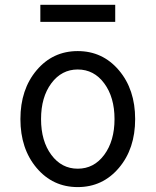

<svg xmlns="http://www.w3.org/2000/svg" viewBox="-20 -760 640 790"><path d="M469.2 -69.1Q402.3 9.8 299.8 9.8Q197.3 9.8 130.6 -69.1Q64 -147.9 64 -270Q64 -392.1 130.6 -470.9Q197.3 -549.8 299.8 -549.8Q402.3 -549.8 469.2 -470.9Q536.1 -392.1 536.1 -270Q536.1 -147.9 469.2 -69.1ZM299.8 -65.9Q366.7 -65.9 408.9 -123Q451.2 -180.2 451.2 -270Q451.2 -359.9 408.9 -417Q366.7 -474.1 299.8 -474.1Q233.4 -474.1 191.2 -417.2Q148.9 -360.4 148.9 -270Q148.9 -179.7 191.2 -122.8Q233.4 -65.9 299.8 -65.9ZM146 -669.9V-740.2H454.1V-669.9Z"/></svg>

Font: CommitMono
Style: Regular
Weight: 400
Monospace: yes
Designer: Eigil Nikolajsen
Foundry: Eigil Nikolajsen
Version: Version 1.143